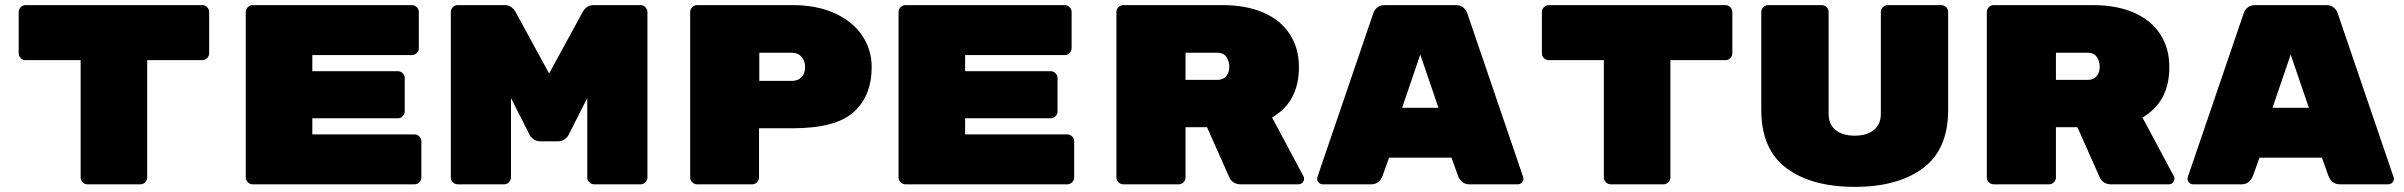

<svg xmlns="http://www.w3.org/2000/svg" viewBox="-20 -720 9390 750"><path d="M797 -673V-512Q797 -501 789 -493Q781 -485 770 -485H555V-27Q555 -16 547 -8Q539 0 528 0H322Q311 0 303 -8Q295 -16 295 -27V-485H80Q69 -485 61 -493Q53 -501 53 -512V-673Q53 -684 61 -692Q69 -700 80 -700H770Q781 -700 789 -692Q797 -684 797 -673Z M1626 -168V-27Q1626 -16 1618 -8Q1610 0 1599 0H967Q956 0 948 -8Q940 -16 940 -27V-673Q940 -684 948 -692Q956 -700 967 -700H1589Q1600 -700 1608 -692Q1616 -684 1616 -673V-532Q1616 -521 1608 -513Q1600 -505 1589 -505H1200V-442H1534Q1545 -442 1553 -434Q1561 -426 1561 -415V-285Q1561 -274 1553 -266Q1545 -258 1534 -258H1200V-195H1599Q1610 -195 1618 -187Q1626 -179 1626 -168Z M2299 -700H2482Q2493 -700 2501 -692Q2509 -684 2509 -673V-27Q2509 -16 2501 -8Q2493 0 2482 0H2301Q2290 0 2282 -8Q2274 -16 2274 -27V-337L2201 -193Q2198 -186 2187 -177Q2176 -168 2159 -168H2091Q2074 -168 2063 -177Q2052 -186 2049 -193L1976 -337V-27Q1976 -16 1968 -8Q1960 0 1949 0H1768Q1757 0 1749 -8Q1741 -16 1741 -27V-673Q1741 -684 1749 -692Q1757 -700 1768 -700H1951Q1979 -700 1994 -673L2125 -433L2256 -673Q2271 -700 2299 -700Z M3385 -458Q3385 -346 3315 -282.5Q3245 -219 3077 -219H2945V-27Q2945 -16 2937 -8Q2929 0 2918 0H2703Q2692 0 2684 -8Q2676 -16 2676 -27V-673Q2676 -684 2684 -692Q2692 -700 2703 -700H3077Q3171 -700 3241 -668Q3311 -636 3348 -581Q3385 -526 3385 -458ZM3073 -404Q3097 -404 3111 -418.5Q3125 -433 3125 -457Q3125 -482 3111 -498Q3097 -514 3073 -514H2946V-404Z M4176 -168V-27Q4176 -16 4168 -8Q4160 0 4149 0H3517Q3506 0 3498 -8Q3490 -16 3490 -27V-673Q3490 -684 3498 -692Q3506 -700 3517 -700H4139Q4150 -700 4158 -692Q4166 -684 4166 -673V-532Q4166 -521 4158 -513Q4150 -505 4139 -505H3750V-442H4084Q4095 -442 4103 -434Q4111 -426 4111 -415V-285Q4111 -274 4103 -266Q4095 -258 4084 -258H3750V-195H4149Q4160 -195 4168 -187Q4176 -179 4176 -168Z M5074 -22Q5074 -13 5067.5 -6.5Q5061 0 5052 0H4825Q4811 0 4799.5 -7Q4788 -14 4783 -25L4695 -223H4611V-27Q4611 -16 4603 -8Q4595 0 4584 0H4368Q4357 0 4349 -8Q4341 -16 4341 -27V-673Q4341 -684 4349 -692Q4357 -700 4368 -700H4757Q4847 -700 4914.5 -671Q4982 -642 5018 -587Q5054 -532 5054 -458Q5054 -322 4949 -261L5072 -31Q5074 -27 5074 -22ZM4736 -408Q4758 -408 4770 -422.5Q4782 -437 4782 -459Q4782 -481 4770.5 -497.5Q4759 -514 4736 -514H4611V-408Z M5381 -34Q5368 0 5336 0H5147Q5138 0 5131.5 -6.5Q5125 -13 5125 -22L5126 -28L5344 -667Q5348 -680 5359 -690Q5370 -700 5389 -700H5667Q5686 -700 5697 -690Q5708 -680 5712 -667L5930 -28L5931 -22Q5931 -13 5924.5 -6.5Q5918 0 5909 0H5720Q5688 0 5675 -34L5650 -104H5406ZM5528 -507 5457 -299H5599Z M6747 -673V-512Q6747 -501 6739 -493Q6731 -485 6720 -485H6505V-27Q6505 -16 6497 -8Q6489 0 6478 0H6272Q6261 0 6253 -8Q6245 -16 6245 -27V-485H6030Q6019 -485 6011 -493Q6003 -501 6003 -512V-673Q6003 -684 6011 -692Q6019 -700 6030 -700H6720Q6731 -700 6739 -692Q6747 -684 6747 -673Z M6860 -291V-673Q6860 -684 6868 -692Q6876 -700 6887 -700H7096Q7107 -700 7115 -692Q7123 -684 7123 -673V-275Q7123 -234 7150.5 -212Q7178 -190 7225 -190Q7272 -190 7299.5 -212Q7327 -234 7327 -275V-673Q7327 -684 7335 -692Q7343 -700 7354 -700H7563Q7574 -700 7582 -692Q7590 -684 7590 -673V-291Q7590 -136 7491.5 -63Q7393 10 7225 10Q7057 10 6958.5 -63Q6860 -136 6860 -291Z M8474 -22Q8474 -13 8467.5 -6.5Q8461 0 8452 0H8225Q8211 0 8199.5 -7Q8188 -14 8183 -25L8095 -223H8011V-27Q8011 -16 8003 -8Q7995 0 7984 0H7768Q7757 0 7749 -8Q7741 -16 7741 -27V-673Q7741 -684 7749 -692Q7757 -700 7768 -700H8157Q8247 -700 8314.5 -671Q8382 -642 8418 -587Q8454 -532 8454 -458Q8454 -322 8349 -261L8472 -31Q8474 -27 8474 -22ZM8136 -408Q8158 -408 8170 -422.5Q8182 -437 8182 -459Q8182 -481 8170.5 -497.5Q8159 -514 8136 -514H8011V-408Z M8781 -34Q8768 0 8736 0H8547Q8538 0 8531.5 -6.5Q8525 -13 8525 -22L8526 -28L8744 -667Q8748 -680 8759 -690Q8770 -700 8789 -700H9067Q9086 -700 9097 -690Q9108 -680 9112 -667L9330 -28L9331 -22Q9331 -13 9324.5 -6.5Q9318 0 9309 0H9120Q9088 0 9075 -34L9050 -104H8806ZM8928 -507 8857 -299H8999Z"/></svg>

Font: Rubik Mono One
Style: Regular
Weight: 400
Designer: Hubert and Fischer with Elvire Volk Leonovitch (Cyrillic Expansion: Cyreal)
Foundry: Hubert and Fischer with Elvire Volk Leonovitch
Version: Version 2.000